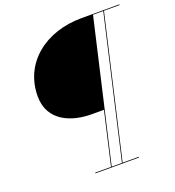

<svg xmlns="http://www.w3.org/2000/svg" viewBox="-157 -874 1047 1147"><g transform="rotate(-20 366.0 -300.0)"><path d="M350.5 -189.5H430L353 145.5H252.5V150H529.5V145.5H427L632.5 -745.5H732V-750H490.5C265 -750 85.5 -614.5 85.5 -399.5C85.5 -239.5 230 -189.5 350.5 -189.5ZM422.5 145.5H357.5L563 -745.5H628Z"/></g></svg>

Font: Bodoni* 36pt Fatface
Style: Italic
Weight: 900
Italic angle: -13°
Version: Version 2.3